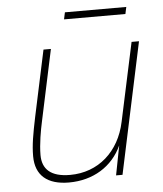

<svg xmlns="http://www.w3.org/2000/svg" viewBox="-50 -717 658 773"><g transform="rotate(-5 278.5 -330.0)"><path d="M235 -644H483L489 -672H241ZM198 12C295 12 374 -36 412 -119L389 0H415L528 -530H498L430 -213C405 -94 319 -18 205 -18C127 -18 93 -51 93 -108C93 -152 103 -208 111 -244L172 -530H142L85 -263C71 -195 63 -152 63 -106C63 -28 111 12 198 12Z"/></g></svg>

Font: Geist Thin
Style: Italic
Weight: 100
Italic angle: -12°
Designer: Basement.studio, Andrés Briganti, Mateo Zaragoza
Foundry: Basement.studio, Vercel, Andrés Briganti, Guido Ferreyra, Mateo Zaragoza
Version: Version 1.500